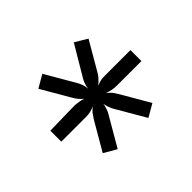

<svg xmlns="http://www.w3.org/2000/svg" viewBox="-88 -865 544 544"><g transform="rotate(45 184.0 -593.0)"><path d="M160 -530Q160 -536 162 -548Q163 -556 166 -564Q156 -551 140 -542L54 -492L32 -530L118 -580Q136 -591 154 -592Q148 -592 136 -596Q127 -599 118 -605L32 -656L54 -693L140 -643Q153 -636 168 -618Q164 -627 162 -636Q161 -642 161 -654V-754H205V-655Q205 -637 198 -619Q202 -624 210 -632L225 -642L311 -692L333 -654L247 -604Q240 -599 230 -596Q218 -592 214 -592Q219 -592 231 -588Q241 -585 248 -580L334 -530L312 -492L226 -542L210 -553Q200 -563 198 -566Q206 -551 206 -530V-432H162Z"/></g></svg>

Font: Aleo
Style: Regular
Weight: 400
Designer: Alessio Laiso
Version: Version 1.1